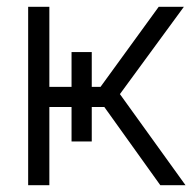

<svg xmlns="http://www.w3.org/2000/svg" viewBox="-20 -546 567 566"><path d="M63 0V-525.9H125.5V-290H190.9V-392.6H250.5V-290H276.4L447.8 -525.9H522L333.5 -268.6L526.9 0H452.6L287.6 -230.5H250.5V-128.9H190.9V-230.5H125.5V0Z"/></svg>

Font: Inter Display Light
Style: Regular
Weight: 300
Designer: Rasmus Andersson
Foundry: rsms
Version: Version 4.000;git-a52131595